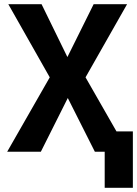

<svg xmlns="http://www.w3.org/2000/svg" viewBox="-20 -731 660 925"><path d="M304.7 -456.1 431.2 -710.9H592.3L392.1 -358.4L597.2 0H437L306.6 -258.8L176.8 0H14.6L219.7 -358.4L20 -710.9H180.2ZM620.1 173.8H484.4V-98.1H620.1Z"/></svg>

Font: Roboto Mono
Style: Bold
Weight: 700
Designer: Google
Version: Version 2.000985; 2015; ttfautohint (v1.3)